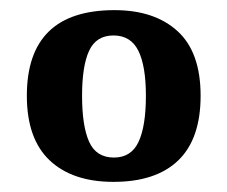

<svg xmlns="http://www.w3.org/2000/svg" viewBox="-20 -739 449 379"><path d="M204 -380Q123 -380 78 -422.5Q33 -465 33 -550Q33 -719 206 -719Q285 -719 330.5 -677.5Q376 -636 376 -550Q376 -465 332 -422.5Q288 -380 204 -380ZM205 -428Q239 -428 253.5 -459Q268 -490 268 -550Q268 -609 253 -639Q238 -669 204 -669Q170 -669 156 -639Q142 -609 142 -550Q142 -490 156 -459Q170 -428 205 -428Z"/></svg>

Font: Noto Serif Lao SemiCondensed
Style: Bold
Weight: 700
Width: 4
Designer: Monotype Design Team
Foundry: Monotype Imaging Inc.
Version: Version 2.003; ttfautohint (v1.8.4.7-5d5b)